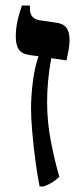

<svg xmlns="http://www.w3.org/2000/svg" viewBox="-20 -667 299 693"><path d="M123 6Q115 -33 108 -85.5Q101 -138 96.5 -189.5Q92 -241 92 -276Q92 -319 98.5 -371.5Q105 -424 119 -464L89 -468Q59 -472 48 -488Q37 -504 37 -536Q37 -560 42 -586Q47 -612 59 -647H88V-635Q88 -600 122 -594L184 -585Q208 -582 219.5 -567Q231 -552 231 -522Q231 -506 228 -489Q225 -472 220 -449L165 -457Q157 -413 153.5 -373.5Q150 -334 150 -300Q150 -227 163.5 -157.5Q177 -88 194 -29Q182 -17 169 -9Q156 -1 138 6Z"/></svg>

Font: Noto Serif Hebrew SemiCondensed SemiBold
Style: Regular
Weight: 600
Width: 4
Designer: Monotype Design Team
Foundry: Monotype Imaging Inc.
Version: Version 2.004; ttfautohint (v1.8.4.7-5d5b)